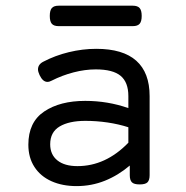

<svg xmlns="http://www.w3.org/2000/svg" viewBox="-20 -630 640 661"><path d="M151.4 -575.2Q151.4 -594.2 158.4 -602.3Q165.5 -610.4 182.1 -610.4H437Q453.6 -610.4 460.7 -602.3Q467.8 -594.2 467.8 -575.2Q467.8 -556.2 460.7 -548.1Q453.6 -540 437 -540H182.1Q165.5 -540 158.4 -548.1Q151.4 -556.2 151.4 -575.2ZM495.1 -299.3V-26.9Q495.1 -9.8 487.8 -2.4Q480.5 4.9 461.4 4.9H460.4Q441.4 4.9 434.1 -2.4Q426.8 -9.8 426.8 -26.9V-60.1Q387.2 -26.4 341.1 -7.8Q294.9 10.7 243.7 10.7Q194.8 10.7 157.2 -6.1Q119.6 -22.9 98.6 -55.2Q77.6 -87.4 77.6 -131.8Q77.6 -209.5 132.1 -246.1Q186.5 -282.7 273.4 -282.7Q351.1 -282.7 421.9 -257.8V-299.3Q421.9 -346.7 395.3 -368.9Q368.7 -391.1 309.6 -391.1Q272.9 -391.1 233.4 -380.9Q193.8 -370.6 158.2 -352.5Q150.4 -348.1 143.1 -348.1Q127.4 -348.1 116.2 -371.6Q110.8 -383.3 110.8 -391.1Q110.8 -408.2 128.9 -417.5Q169.9 -439 217 -450.4Q264.2 -461.9 311.5 -461.9Q403.3 -461.9 449.2 -420.9Q495.1 -379.9 495.1 -299.3ZM421.9 -138.7V-191.9Q388.7 -202.6 350.6 -208.3Q312.5 -213.9 273.9 -213.9Q217.8 -213.9 185.3 -194.6Q152.8 -175.3 152.8 -133.3Q152.8 -97.7 177.5 -77.9Q202.1 -58.1 246.6 -58.1Q343.8 -58.1 421.9 -138.7Z"/></svg>

Font: Courier Prime Sans
Style: Regular
Weight: 400
Designer: Alan Dague-Greene
Foundry: Quote-Unquote Apps
Version: Version 3.020